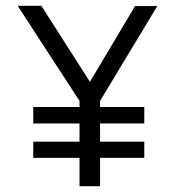

<svg xmlns="http://www.w3.org/2000/svg" viewBox="-20 -644 603 664"><path d="M326 0H255V-98H95V-154H255V-217H95V-274H255V-295L41 -624H123L291 -361L447 -623H524L326 -295V-274H479V-217H326V-154H479V-98H326Z"/></svg>

Font: Inconsolata SemiExpanded Thin
Style: Regular
Weight: 100
Width: 6
Monospace: yes
Designer: Raph Levien, Cyreal, Brenton Simpson
Foundry: Raph Levien, Cyreal, Google
Version: Version 3.100; ttfautohint (v1.8.4.7-5d5b)